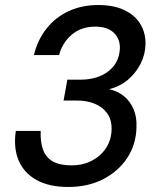

<svg xmlns="http://www.w3.org/2000/svg" viewBox="-20 -732 633 764"><path d="M252 12Q175 12 125 -16Q75 -44 54 -94Q33 -144 43 -211H142Q140 -165 152 -134.5Q164 -104 191.5 -89Q219 -74 264 -74Q310 -74 345.5 -92.5Q381 -111 402 -143Q423 -175 424 -217Q425 -255 407 -280.5Q389 -306 357.5 -319Q326 -332 285 -332H233L248 -415H300Q369 -415 412 -449Q455 -483 457 -540Q458 -577 433 -601.5Q408 -626 359 -626Q303 -626 265.5 -594Q228 -562 215 -513H115Q129 -572 164.5 -617.5Q200 -663 253 -687.5Q306 -712 370 -712Q433 -712 475.5 -691.5Q518 -671 539 -635.5Q560 -600 559 -555Q558 -515 539.5 -478.5Q521 -442 489.5 -415Q458 -388 414 -377Q448 -370 473 -349.5Q498 -329 511.5 -297.5Q525 -266 523 -226Q522 -158 486.5 -104Q451 -50 390.5 -19Q330 12 252 12Z"/></svg>

Font: DM Sans 18pt Medium
Style: Italic
Weight: 500
Italic angle: -10°
Designer: Colophon Foundry, Jonny Pinhorn
Foundry: Colophon Foundry
Version: Version 4.004;gftools[0.9.30]